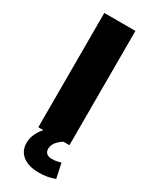

<svg xmlns="http://www.w3.org/2000/svg" viewBox="-232 -761 823 1026"><g transform="rotate(30 180.0 -248.0)"><path d="M84 0V-705H276V0ZM207 209Q142 209 106.5 180.5Q71 152 71 104Q71 59 102 16.5Q133 -26 182 -49L239 0Q223 10 211 22Q199 34 193 46.5Q187 59 187 73Q187 93 199.5 102Q212 111 230 111Q247 111 259 108.5Q271 106 286 102L305 192Q279 201 257 205Q235 209 207 209Z"/></g></svg>

Font: Nunito Sans 7pt Black
Style: Regular
Weight: 900
Designer: Vernon Adams
Foundry: Vernon Adams
Version: Version 3.101;gftools[0.9.27]